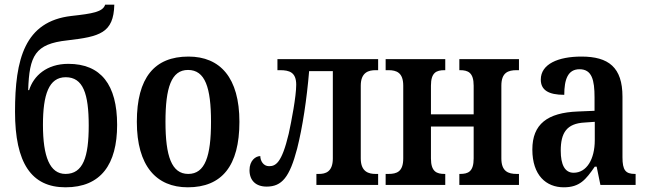

<svg xmlns="http://www.w3.org/2000/svg" viewBox="-20 -788 2758 818"><path d="M259 10C410 10 479 -88 479 -256C479 -427 410 -516 271 -516C179 -516 123 -465 104 -404H100C105 -551 129 -601 267 -616C405 -632 464 -647 467 -768H428C418 -737 374 -730 284 -720C85 -697 44 -536 44 -312C44 -93 114 10 259 10ZM259 -47C192 -47 163 -121 163 -256C163 -385 188 -459 260 -459C334 -459 358 -389 358 -253C358 -119 334 -47 259 -47Z M780 10C925 10 1000 -81 1000 -269C1000 -457 918 -547 783 -547C638 -547 563 -457 563 -269C563 -81 646 10 780 10ZM782 -47C711 -47 685 -123 685 -269C685 -415 710 -490 781 -490C854 -490 879 -415 879 -269C879 -123 854 -47 782 -47Z M1116 7C1181 7 1214 -33 1246 -155C1269 -246 1287 -365 1297 -485H1398V-113C1398 -55 1366 -47 1339 -47H1328V0H1591V-47H1580C1552 -47 1517 -55 1517 -113V-423C1517 -481 1552 -489 1580 -489H1591V-536H1162V-489H1173C1213 -489 1242 -480 1242 -427C1242 -377 1222 -273 1210 -218C1180 -92 1154 -80 1126 -80C1102 -80 1089 -103 1089 -123C1069 -123 1043 -104 1043 -63C1043 -19 1070 7 1116 7Z M1623 0H1877V-47H1874C1841 -47 1816 -56 1816 -113V-249H1998V-113C1998 -56 1974 -47 1940 -47H1937V0H2191V-47H2181C2145 -47 2116 -58 2116 -113V-423C2116 -479 2145 -489 2181 -489H2191V-536H1937V-489H1940C1974 -489 1998 -479 1998 -423V-301H1816V-423C1816 -479 1839 -489 1874 -489H1877V-536H1623V-489H1635C1669 -489 1698 -479 1698 -423V-113C1698 -56 1670 -47 1635 -47H1623Z M2382 10C2450 10 2476 -23 2514 -78H2522L2538 0H2688V-47H2685C2645 -47 2632 -63 2632 -118V-376C2632 -501 2573 -547 2457 -547C2358 -547 2284 -515 2284 -449C2284 -404 2317 -384 2384 -384C2384 -449 2399 -493 2449 -493C2502 -493 2513 -447 2513 -373V-316L2442 -313C2312 -308 2248 -259 2248 -151C2248 -41 2307 10 2382 10ZM2424 -52C2386 -52 2369 -87 2369 -146C2369 -222 2394 -262 2471 -266L2514 -269V-191C2514 -109 2479 -52 2424 -52Z"/></svg>

Font: Noto Serif Condensed Semi
Style: Regular
Weight: 600
Width: 3
Designer: Monotype Design Team
Foundry: Monotype Imaging Inc.
Version: Version 1.002